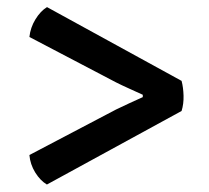

<svg xmlns="http://www.w3.org/2000/svg" viewBox="-20 -577 574 527"><path d="M108.7 -70.5Q90.3 -81.5 76.6 -103.7Q62.9 -126 60.7 -151.5L298.3 -276.3Q312.2 -283.3 336 -294.1Q359.7 -304.9 371.9 -310.4V-316.9Q359.7 -322.4 336 -333.2Q312.2 -343.9 298.3 -351L60.7 -475.5Q63.4 -501.3 77.3 -524Q91.2 -546.7 109 -557.5L478.4 -355Q483.2 -336.8 483.8 -314.2Q484.4 -291.7 478.4 -272.4Z"/></svg>

Font: Signika SC
Style: Regular
Weight: 300
Designer: Anna Giedryś
Foundry: Anna Giedryś
Version: Version 2.000